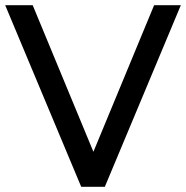

<svg xmlns="http://www.w3.org/2000/svg" viewBox="-21 -720 717 740"><path d="M292 0H383L676 -700H573L339 -135L105 -700H-1Z"/></svg>

Font: Chess Sans Medium
Style: Regular
Weight: 500
Designer: Wolf Bōese
Foundry: Wolf Bōese
Version: Version 7.223;Glyphs 3.3 (3306)